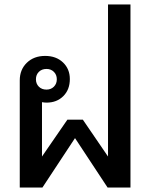

<svg xmlns="http://www.w3.org/2000/svg" viewBox="-20 -835 671 855"><path d="M561 -815V0H459L314 -220L169 0H68V-477Q68 -525 99.5 -555.5Q131 -586 181 -586Q230 -586 260.5 -557Q291 -528 291 -483Q291 -436 262 -407Q233 -378 187 -378Q179 -378 167 -380V-138L280 -302H349L461 -138V-815ZM140 -482Q140 -462 153 -449Q166 -436 187 -436Q207 -436 220 -449Q233 -462 233 -482Q233 -502 220 -515Q207 -528 187 -528Q166 -528 153 -515Q140 -502 140 -482Z"/></svg>

Font: Sarabun Medium
Style: Regular
Weight: 500
Designer: Suppakit Chalermlarp | Katatrad Co.,Ltd.
Foundry: Cadson Demak Co.,Ltd.
Version: Version 1.000; ttfautohint (v1.6)